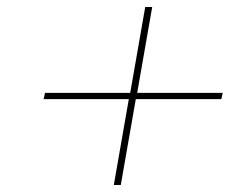

<svg xmlns="http://www.w3.org/2000/svg" viewBox="-20 -655 658 550"><path d="M614 -371H369L326 -125H306L349 -371H105L109 -389H353L396 -635H416L373 -389H618Z"/></svg>

Font: Fz Poppins Thin
Style: Italic
Weight: 100
Italic angle: -10°
Designer: Ninad Kale (Devanagari), Jonny Pinhorn (Latin)
Foundry: Indian Type Foundry
Version: Vit hóa bi Vntype.Com & FontZin.Com